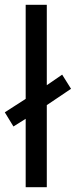

<svg xmlns="http://www.w3.org/2000/svg" viewBox="-29 -780 316 800"><path d="M78 0V-285L27 -253L-9 -312L78 -368V-760H166V-425L230 -469L267 -410L166 -342V0Z"/></svg>

Font: Noto Sans Balinese
Style: Regular
Weight: 400
Designer: Aditya Bayu, David Williams
Foundry: David Williams
Version: Version 2.003